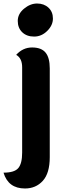

<svg xmlns="http://www.w3.org/2000/svg" viewBox="-48 -804 372 1092"><path d="M235 -415V90Q235 181 195.5 224.5Q156 268 94 268Q-1 268 -28 178Q34 178 56 152Q78 126 78 64V-421Q78 -473 44 -492Q82 -534 134.5 -534Q187 -534 211 -505Q235 -476 235 -415ZM163 -784Q202 -784 227.5 -760.5Q253 -737 253 -698.5Q253 -660 220.5 -628Q188 -596 146 -596Q104 -596 78.5 -620.5Q53 -645 53 -685Q53 -725 88.5 -754.5Q124 -784 163 -784Z"/></svg>

Font: Laila
Style: Bold
Weight: 700
Designer: Hitesh Malaviya
Foundry: Indian Type Foundry
Version: Version 1.302;PS 1.0;hotconv 1.0.78;makeotf.lib2.5.61930; tt